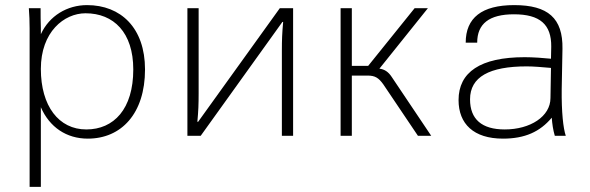

<svg xmlns="http://www.w3.org/2000/svg" viewBox="-20 -532 2310 752"><path d="M140 -262C140 -407 231 -480 315 -480C425 -480 502 -405 502 -260C502 -105 426 -25 318 -25C210 -25 140 -117 140 -262ZM140 -112C174 -34 240 11 324 11C455 11 548 -87 548 -260C548 -423 453 -512 321 -512C243 -512 173 -470 140 -398V-421C139 -437 139 -487 139 -500H93C95 -474 96 -447 96 -421V200H140Z M714 0H766L1086 -446H1089C1085 -402 1084 -377 1084 -333V0H1128V-500H1076L756 -55H753C757 -98 758 -123 758 -167V-500H714Z M1420 -236C1449 -236 1463 -227 1481 -202L1617 0H1669L1514 -231C1501 -251 1485 -261 1466 -263L1656 -500H1604L1422 -274H1358V-500H1314V0H1358V-236Z M2136 -148C2136 -76 2057 -25 1957 -25C1867 -25 1821 -65 1821 -143C1821 -231 1897 -272 2043 -272C2070 -272 2104 -269 2138 -266ZM1776 -140C1776 -47 1835 11 1950 11C2036 11 2095 -16 2141 -71C2143 -46 2146 -24 2153 0H2196C2186 -29 2179 -93 2180 -182L2183 -341C2185 -461 2126 -512 1994 -512C1867 -512 1804 -462 1804 -365H1849C1849 -439 1896 -476 1993 -476C2095 -476 2140 -436 2139 -349L2138 -302C2110 -305 2067 -308 2035 -308C1861 -308 1776 -249 1776 -140Z"/></svg>

Font: Perun ExtraLight
Style: Regular
Weight: 200
Foundry: Copyright (c) Stefan Peev, Context Ltd, 2016
Version: Version 1.089